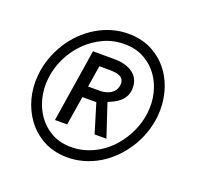

<svg xmlns="http://www.w3.org/2000/svg" viewBox="-102 -647 790 767"><g transform="rotate(20 293.5 -264.0)"><path d="M36.6 -260.3Q40 -296.9 52.5 -332Q64.9 -367.2 84.2 -398.4Q103.5 -429.7 129.6 -455.6Q155.8 -481.4 186.8 -500Q217.8 -518.6 253.2 -528.6Q288.6 -538.6 327.1 -537.6Q381.8 -536.1 424.1 -512.9Q466.3 -489.7 494.1 -452.1Q522 -414.6 534.2 -366.5Q546.4 -318.4 541.5 -267.1Q537.6 -230.5 525.4 -195.3Q513.2 -160.2 493.7 -129.2Q474.1 -98.1 448.2 -72Q422.4 -45.9 391.4 -27.3Q360.4 -8.8 325 1.2Q289.6 11.2 251 10.3Q196.8 8.8 154.5 -14.4Q112.3 -37.6 84.5 -75.2Q56.6 -112.8 43.9 -160.9Q31.2 -209 36.6 -260.3ZM79.1 -259.8Q74.2 -217.8 84 -177.5Q93.8 -137.2 116.2 -105.7Q138.7 -74.2 173.1 -54.4Q207.5 -34.7 252.9 -33.7Q285.2 -32.7 314.9 -41.3Q344.7 -49.8 371.1 -65.4Q397.5 -81.1 419.2 -103Q440.9 -125 457.5 -151.4Q474.1 -177.7 484.9 -207.3Q495.6 -236.8 499 -267.6Q503.9 -309.6 494.4 -349.6Q484.9 -389.6 462.4 -421.1Q439.9 -452.6 405.3 -472.4Q370.6 -492.2 325.2 -493.2Q276.4 -494.6 233.9 -475.6Q191.4 -456.5 158.7 -424.1Q126 -391.6 105 -348.9Q84 -306.2 79.1 -259.8ZM232.9 -236.8 212.9 -113.3H161.1L210 -423.3L307.1 -422.9Q328.1 -422.4 347.2 -417Q366.2 -411.6 380.6 -400.9Q395 -390.1 402.8 -373.3Q410.6 -356.4 409.2 -332.5Q407.7 -316.4 401.1 -303.7Q394.5 -291 384 -281.5Q373.5 -272 360.4 -265.1Q347.2 -258.3 333.5 -252.9L379.9 -113.3H329.6L292 -236.8ZM239.7 -284.2H293.9Q304.7 -284.7 315.4 -287.6Q326.2 -290.5 335 -295.9Q343.8 -301.3 350.1 -309.8Q356.4 -318.4 358.4 -330.1Q360.8 -343.8 357.2 -352.5Q353.5 -361.3 346.2 -366.2Q338.9 -371.1 328.4 -373Q317.9 -375 306.2 -375.5L254.4 -376Z"/></g></svg>

Font: Roboto Mono
Style: Italic
Weight: 400
Designer: Google
Version: Version 2.000985; 2015; ttfautohint (v1.3)